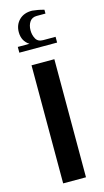

<svg xmlns="http://www.w3.org/2000/svg" viewBox="-130 -886 501 928"><g transform="rotate(-15 121.0 -422.5)"><path d="M211.9 -693.8V-665H22.9V-693.8H81.1Q45.9 -716.8 45.9 -761.2Q45.9 -797.9 69.8 -821.8Q93.8 -845.7 134.8 -845.2Q140.1 -844.7 163.1 -841.3Q176.8 -838.9 193.8 -834V-814.9H149.9Q127 -814.9 115.2 -798.3Q103 -780.8 103 -754.9Q103 -731.9 113.3 -712.9Q123.5 -693.8 149.9 -693.8ZM64 0V-590.8H178.2V0Z"/></g></svg>

Font: SimahzazaarabicW05-Medium
Style: Regular
Weight: 500
Designer: Ahmed zaza
Foundry: Ahmed zaza
Version: Version 1.001